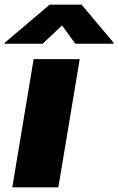

<svg xmlns="http://www.w3.org/2000/svg" viewBox="-48 -797 504 817"><path d="M4.3 0 95.2 -545.5H291.2L200.3 0ZM133.5 -610.8H-28.4L-27.7 -615.1L163 -777H299.4L435.4 -615.1L434.7 -610.8H272.7L215.9 -688.9Z"/></svg>

Font: Karasuma Gothic
Style: Italic
Weight: 900
Italic angle: -9.39999°
Designer: Rasmus Andersson / Ryoko Nishizuka
Foundry: Genbu
Version: Version 1.00